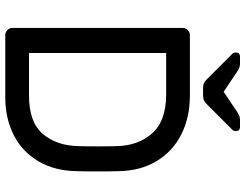

<svg xmlns="http://www.w3.org/2000/svg" viewBox="-121 -809 930 728"><g transform="rotate(90 344.0 -445.0)"><path d="M348 0H113Q102 0 94 -8Q86 -16 86 -27V-673Q86 -684 94 -692Q102 -700 113 -700H342Q425 -700 489.5 -667.5Q554 -635 591 -573.5Q628 -512 629 -429Q630 -399 630 -350Q630 -301 629 -271Q628 -188 592 -126.5Q556 -65 493 -32.5Q430 0 348 0ZM181 -610V-90H343Q443 -90 487.5 -142Q532 -194 534 -276Q535 -306 535 -350Q535 -394 534 -424Q532 -505 485 -557.5Q438 -610 338 -610ZM276 -769 184 -861Q179 -866 179 -874Q179 -890 195 -890H221Q230 -890 236 -887.5Q242 -885 252 -879L328 -828L404 -879Q414 -885 420 -887.5Q426 -890 435 -890H461Q477 -890 477 -874Q477 -866 472 -861L380 -769Q370 -758 362 -754Q354 -750 343 -750H313Q302 -750 294 -754Q286 -758 276 -769Z"/></g></svg>

Font: Contemporary
Style: Regular
Weight: 400
Designer: Victor Tran
Foundry: Victor Tran
Version: Version 1.100